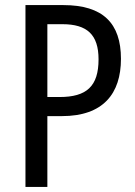

<svg xmlns="http://www.w3.org/2000/svg" viewBox="-20 -734 532 754"><path d="M229 -714H80V0H166V-278H223C385 -278 455 -366 455 -503C455 -643 384 -714 229 -714ZM225 -639C322 -639 367 -598 367 -501C367 -395 320 -353 214 -353H166V-639Z"/></svg>

Font: Noto Sans Gujarati UI Condensed
Style: Regular
Weight: 400
Width: 3
Designer: Jelle Bosma - Monotype Design Team, Universal Thirst
Foundry: Monotype Imaging Inc.
Version: Version 2.106